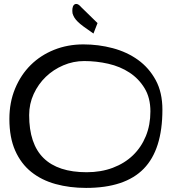

<svg xmlns="http://www.w3.org/2000/svg" viewBox="-20 -965 878 968"><path d="M27.3 -365.2Q27.3 -449.2 56.2 -518.6Q85 -587.9 134.8 -637.2Q184.6 -686.5 252.9 -713.9Q321.3 -741.2 400.4 -741.2Q476.6 -741.2 548.3 -722.2Q620.1 -703.1 675.8 -663.1Q731.4 -623 765.1 -561Q798.8 -499 798.8 -412.1Q798.8 -210.9 704.6 -114.3Q610.4 -17.6 414.1 -17.6Q331.1 -17.6 260.3 -37.1Q189.5 -56.6 137.7 -98.1Q85.9 -139.6 56.6 -205.6Q27.3 -271.5 27.3 -365.2ZM127 -384.8Q127 -239.3 199.7 -168Q272.5 -96.7 417 -96.7Q489.3 -96.7 548.8 -119.1Q608.4 -141.6 650.4 -182.1Q692.4 -222.7 715.3 -278.8Q738.3 -335 738.3 -403.3Q738.3 -471.7 709 -520Q679.7 -568.4 632.8 -599.1Q585.9 -629.9 525.9 -643.6Q465.8 -657.2 404.3 -657.2Q349.6 -657.2 299.3 -635.7Q249 -614.3 210.9 -577.6Q172.9 -541 149.9 -491.2Q127 -441.4 127 -384.8ZM471.7 -848.6 451.2 -795.9Q419.9 -817.4 401.4 -831.1Q382.8 -844.7 372.1 -855.5Q361.3 -866.2 355.5 -875.5Q349.6 -884.8 345.7 -897.5Q343.8 -910.2 345.2 -921.9Q346.7 -933.6 352.5 -939.9Q358.4 -946.3 367.7 -944.8Q377 -943.4 389.6 -928.7Z"/></svg>

Font: Architects Daughter-petzku
Style: Regular
Weight: 400
Designer: Kimberly Geswein
Foundry: Kimberly Geswein
Version: Version 1.000 2010 initial release